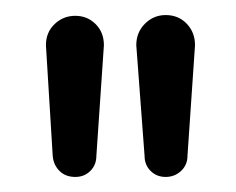

<svg xmlns="http://www.w3.org/2000/svg" viewBox="-20 -802 313 255"><path d="M200 -567Q188 -567 180 -575Q172 -583 172 -595L161 -742Q161 -759 172.5 -770.5Q184 -782 200 -782Q217 -782 228 -770.5Q239 -759 239 -742L229 -595Q229 -583 220.5 -575Q212 -567 200 -567ZM80 -567Q67 -567 59 -575Q51 -583 50 -595L41 -742Q41 -759 52.5 -770Q64 -781 80 -781Q96 -781 107 -770Q118 -759 118 -742L108 -595Q108 -583 100 -575Q92 -567 80 -567Z"/></svg>

Font: Comfortaa
Style: Regular
Weight: 400
Designer: Johan Aakerlund
Foundry: Johan Aakerlund
Version: Version 3.104; ttfautohint (v1.8.1.43-b0c9)